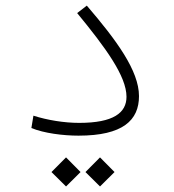

<svg xmlns="http://www.w3.org/2000/svg" viewBox="-20 -486 626 690"><path d="M262.2 1.5C421.4 1.5 479.5 -53.7 479.5 -140.6C479.5 -231.9 398.4 -341.8 292 -465.8L257.3 -439C358.9 -315.4 434.6 -212.4 434.6 -138.2C434.6 -80.6 387.7 -44.4 264.6 -44.4C210.9 -44.4 150.4 -54.2 100.1 -70.3L92.8 -25.9C137.7 -7.3 206.5 1.5 262.2 1.5ZM217.3 184.1 269.5 132.3 217.3 79.6 165 132.3ZM339.4 184.1 391.6 132.3 339.4 79.6 287.1 132.3Z"/></svg>

Font: Cascadia Mono PL ExtraLight
Style: Regular
Weight: 200
Monospace: yes
Designer: Aaron Bell
Foundry: Saja Typeworks
Version: Version 2404.023